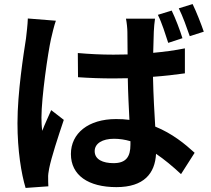

<svg xmlns="http://www.w3.org/2000/svg" viewBox="-20 -863 1040 945"><path d="M255 -761 117 -772C116 -740 111 -702 108 -674C96 -597 66 -408 66 -257C66 -122 85 -7 106 62L218 54C217 40 217 23 217 12C216 2 219 -20 222 -34C233 -89 266 -190 294 -273L232 -321C218 -288 201 -254 188 -219C185 -239 184 -265 184 -284C184 -384 216 -604 231 -671C235 -689 247 -740 255 -761ZM825 -811 757 -790C777 -750 794 -695 808 -652L878 -675C866 -714 844 -772 825 -811ZM928 -843 860 -822C880 -782 899 -728 914 -685L983 -707C970 -745 947 -804 928 -843ZM622 -168V-151C622 -92 601 -60 539 -60C486 -60 446 -78 446 -119C446 -157 484 -180 541 -180C568 -180 595 -176 622 -168ZM743 -771H600C604 -752 607 -721 607 -705L608 -595L538 -594C478 -594 420 -597 363 -602L364 -483C422 -479 480 -477 538 -477L609 -478C610 -407 614 -334 617 -273C596 -276 574 -277 551 -277C415 -277 329 -207 329 -105C329 0 415 58 553 58C689 58 743 -10 748 -106C788 -79 829 -45 871 -6L938 -111C891 -154 828 -206 744 -240C740 -308 735 -388 733 -485C788 -489 841 -495 890 -502V-625C841 -615 788 -608 734 -603L737 -707C738 -728 740 -752 743 -771Z"/></svg>

Font: Noto Sans CJK TC
Style: Bold
Weight: 700
Designer: Ryoko NISHIZUKA 西塚涼子 (kana, bopomofo & ideographs); Paul D. Hunt (Latin, Greek & Cyrillic); Sandoll Communications 산돌커뮤니
Foundry: Adobe
Version: Version 2.004;hotconv 1.0.118;makeotfexe 2.5.65603